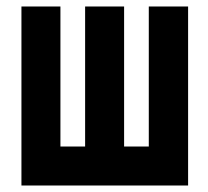

<svg xmlns="http://www.w3.org/2000/svg" viewBox="-20 -571 640 591"><path d="M46 -551H166V-120H242V-551H362V-120H438V-551H559V0H46Z"/></svg>

Font: JuliaMono Black
Style: Regular
Weight: 900
Monospace: yes
Designer: cormullion
Foundry: corm
Version: Version 0.054; ttfautohint (v1.8.4)